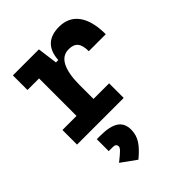

<svg xmlns="http://www.w3.org/2000/svg" viewBox="-234 -642 1054 1054"><g transform="rotate(-45 293.0 -115.0)"><path d="M272 -222.7 241.7 -400.9H286.1Q293.9 -527.3 418.5 -527.3Q492.2 -527.3 531.5 -473.1Q570.8 -418.9 570.8 -316.9H439Q439 -362.6 422.2 -382.7Q405.5 -402.8 368.2 -402.8Q319.7 -402.8 295.8 -356Q272 -309.1 272 -222.7ZM30.8 0V-113.3H393.1V0ZM140.1 0V-517.6H252.4L272 -369.1V0ZM50.3 -404.3V-517.6H245.6L255.4 -404.3ZM210.4 296.9 123 233.9Q159.2 205.1 172.6 191.7Q186 178.2 186 169.4Q186 148.4 160.2 148.4H128.4V55.7H155.3Q229.5 55.7 264.4 79.1Q299.3 102.5 299.3 151.9Q299.3 192.4 278.1 225.6Q256.8 258.8 210.4 296.9Z"/></g></svg>

Font: Cascadia Code
Style: Regular
Weight: 400
Monospace: yes
Designer: Aaron Bell
Foundry: Saja Typeworks
Version: Version 2106.017